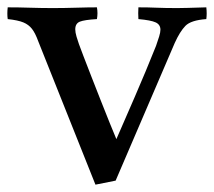

<svg xmlns="http://www.w3.org/2000/svg" viewBox="-38 -497 583 523"><path d="M277 -5 222 6 66 -385Q58 -407 49 -418.5Q40 -430 25.5 -436Q11 -442 -17 -445Q-19 -459 -17 -477Q12 -477 43.5 -476Q75 -475 106 -475Q135 -475 169 -476Q203 -477 226 -477Q229 -461 226 -445Q192 -443 179.5 -438Q167 -433 167 -417Q167 -409 170.5 -397Q174 -385 177 -377Q180 -369 189 -345Q198 -321 210.5 -289.5Q223 -258 236 -224.5Q249 -191 260.5 -163Q272 -135 279 -118Q300 -166 329.5 -234Q359 -302 387 -372Q392 -386 395.5 -397.5Q399 -409 399 -416Q399 -430 386 -436Q373 -442 339 -445Q338 -461 339 -477Q365 -477 388.5 -476Q412 -475 445 -475Q460 -475 473.5 -475.5Q487 -476 524 -477Q526 -460 524 -445Q482 -442 467 -426.5Q452 -411 438 -380Z"/></svg>

Font: Tiro Tamil
Style: Regular
Weight: 400
Designer: Tamil: Fernando Mello & Fiona Ross. Latin: John Hudson.
Foundry: Tiro Typeworks Ltd.
Version: Version 1.52